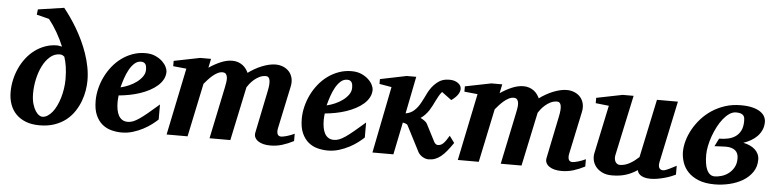

<svg xmlns="http://www.w3.org/2000/svg" viewBox="-45 -970 4903 1212"><g transform="rotate(5 2406.0 -364.0)"><path d="M367.2 -292Q367.2 -315.4 365.7 -334.7Q364.3 -354 361.8 -370.8Q359.4 -387.7 355.7 -402.8Q352.1 -418 347.2 -433.1Q341.8 -437.5 335.4 -441.2Q329.1 -444.8 317.9 -444.8Q283.2 -444.8 255.9 -420.9Q228.5 -397 209.7 -359.4Q190.9 -321.8 180.9 -275.9Q170.9 -230 170.9 -186Q170.9 -145.5 179.2 -118.2Q187.5 -90.8 198.7 -74Q210 -57.1 221.7 -50Q233.4 -43 240.2 -43Q257.8 -43 273.9 -53Q290 -63 304.2 -80.3Q318.4 -97.7 329.8 -121.6Q341.3 -145.5 349.6 -173.1Q357.9 -200.7 362.5 -231.2Q367.2 -261.7 367.2 -292ZM505.9 -294.9Q505.9 -266.6 500.5 -232.9Q495.1 -199.2 482.4 -165Q469.7 -130.9 448.7 -98.9Q427.7 -66.9 397 -42.2Q366.2 -17.6 324.2 -2.7Q282.2 12.2 228 12.2Q178.7 12.2 141.6 -2.2Q104.5 -16.6 79.3 -42.2Q54.2 -67.9 41.5 -103.5Q28.8 -139.2 28.8 -182.1Q28.8 -221.7 37.6 -260.5Q46.4 -299.3 62.7 -334.7Q79.1 -370.1 102.8 -400.4Q126.5 -430.7 156.2 -452.6Q186 -474.6 221.4 -487.3Q256.8 -500 296.9 -500Q299.3 -500 303.2 -499.3Q307.1 -498.5 311.5 -497.8Q315.9 -497.1 320.1 -496.3Q324.2 -495.6 327.1 -495.1Q308.1 -540.5 283.7 -583Q259.3 -625.5 230 -662.1L150.9 -682.1L154.8 -715.8L319.8 -740.2Q339.4 -715.8 360.8 -685.3Q382.3 -654.8 403.1 -619.6Q423.8 -584.5 442.4 -545.4Q460.9 -506.3 475.1 -465.1Q489.3 -423.8 497.6 -380.9Q505.9 -337.9 505.9 -294.9Z M868.2 -396Q868.2 -404.8 866.9 -413.3Q865.7 -421.9 862.1 -428.7Q858.4 -435.5 851.3 -439.7Q844.2 -443.8 833 -443.8Q809.6 -443.8 791.3 -427.2Q772.9 -410.6 758.8 -385Q744.6 -359.4 734.4 -328.9Q724.1 -298.3 717.3 -271Q743.2 -276.9 770 -288.6Q796.9 -300.3 818.6 -316.7Q840.3 -333 854.2 -353Q868.2 -373 868.2 -396ZM998 -395Q998 -368.7 986.1 -346.2Q974.1 -323.7 953.1 -305.2Q932.1 -286.6 904.1 -271.7Q876 -256.8 844 -246.1Q812 -235.4 777.6 -228.8Q743.2 -222.2 710 -219.2Q709 -210 708 -198.2Q707 -186.5 707 -178.2Q707 -152.3 710.9 -130.4Q714.8 -108.4 723.6 -92.3Q732.4 -76.2 746.8 -67.1Q761.2 -58.1 782.2 -58.1Q798.3 -58.1 814.9 -64.5Q831.5 -70.8 853.5 -85.7Q875.5 -100.6 904.8 -125Q934.1 -149.4 975.1 -185.1V-89.8Q960.4 -75.7 937 -57.9Q913.6 -40 883.8 -24.4Q854 -8.8 819.8 1.7Q785.6 12.2 749 12.2Q716.3 12.2 684.1 3.9Q651.9 -4.4 626.2 -25.4Q600.6 -46.4 584.5 -82.3Q568.4 -118.2 568.4 -173.8Q568.4 -211.9 577.9 -251Q587.4 -290 605 -326.2Q622.6 -362.3 647.9 -394Q673.3 -425.8 705.3 -449.2Q737.3 -472.7 775.4 -486.3Q813.5 -500 856 -500Q892.6 -500 919.4 -487.8Q946.3 -475.6 963.9 -458.7Q981.4 -441.9 989.7 -424.1Q998 -406.2 998 -395Z M1838.4 -28.8Q1800.3 -9.3 1764.9 1.5Q1729.5 12.2 1690.9 12.2Q1668 12.2 1648.2 7.6Q1628.4 2.9 1614.3 -6.6Q1600.1 -16.1 1593.3 -29.8Q1586.4 -43.5 1590.3 -62L1645 -328.1Q1665 -421.9 1626 -421.9Q1604 -421.9 1584.7 -412.4Q1565.4 -402.8 1550.5 -389.6Q1535.6 -376.5 1524.9 -362.8Q1514.2 -349.1 1509.3 -340.8L1437 0H1305.2L1374 -329.1Q1377 -343.8 1379.6 -360.1Q1382.3 -376.5 1381.1 -390.1Q1379.9 -403.8 1373 -412.8Q1366.2 -421.9 1350.1 -421.9Q1334.5 -421.9 1318.4 -413.3Q1302.2 -404.8 1287.6 -392.1Q1272.9 -379.4 1260 -365Q1247.1 -350.6 1237.3 -338.9L1166 0H1033.2L1121.1 -424.8L1037.1 -433.1V-466.8L1202.1 -500H1271L1259.3 -442.9Q1295.4 -467.8 1333.5 -483.9Q1371.6 -500 1406.2 -500Q1426.8 -500 1443.1 -494.1Q1459.5 -488.3 1472.2 -478.8Q1484.9 -469.2 1493.7 -457Q1502.4 -444.8 1508.3 -432.1Q1527.8 -446.8 1549.8 -459.2Q1571.8 -471.7 1594.2 -480.7Q1616.7 -489.7 1638.7 -494.9Q1660.6 -500 1680.2 -500Q1706.5 -500 1729 -490.7Q1751.5 -481.4 1766.6 -464.4Q1781.7 -447.3 1787.6 -423.1Q1793.5 -398.9 1787.1 -369.1L1730 -100.1Q1725.6 -78.6 1731 -64.2Q1736.3 -49.8 1755.4 -49.8Q1760.3 -49.8 1770 -51.8Q1779.8 -53.7 1791.5 -57.1Q1803.2 -60.5 1815.4 -65.2Q1827.6 -69.8 1838.4 -75.2Z M2174.3 -396Q2174.3 -404.8 2173.1 -413.3Q2171.9 -421.9 2168.2 -428.7Q2164.6 -435.5 2157.5 -439.7Q2150.4 -443.8 2139.2 -443.8Q2115.7 -443.8 2097.4 -427.2Q2079.1 -410.6 2064.9 -385Q2050.8 -359.4 2040.5 -328.9Q2030.3 -298.3 2023.4 -271Q2049.3 -276.9 2076.2 -288.6Q2103 -300.3 2124.8 -316.7Q2146.5 -333 2160.4 -353Q2174.3 -373 2174.3 -396ZM2304.2 -395Q2304.2 -368.7 2292.2 -346.2Q2280.3 -323.7 2259.3 -305.2Q2238.3 -286.6 2210.2 -271.7Q2182.1 -256.8 2150.1 -246.1Q2118.2 -235.4 2083.7 -228.8Q2049.3 -222.2 2016.1 -219.2Q2015.1 -210 2014.2 -198.2Q2013.2 -186.5 2013.2 -178.2Q2013.2 -152.3 2017.1 -130.4Q2021 -108.4 2029.8 -92.3Q2038.6 -76.2 2053 -67.1Q2067.4 -58.1 2088.4 -58.1Q2104.5 -58.1 2121.1 -64.5Q2137.7 -70.8 2159.7 -85.7Q2181.6 -100.6 2210.9 -125Q2240.2 -149.4 2281.2 -185.1V-89.8Q2266.6 -75.7 2243.2 -57.9Q2219.7 -40 2189.9 -24.4Q2160.2 -8.8 2126 1.7Q2091.8 12.2 2055.2 12.2Q2022.5 12.2 1990.2 3.9Q1958 -4.4 1932.4 -25.4Q1906.7 -46.4 1890.6 -82.3Q1874.5 -118.2 1874.5 -173.8Q1874.5 -211.9 1884 -251Q1893.6 -290 1911.1 -326.2Q1928.7 -362.3 1954.1 -394Q1979.5 -425.8 2011.5 -449.2Q2043.5 -472.7 2081.5 -486.3Q2119.6 -500 2162.1 -500Q2198.7 -500 2225.6 -487.8Q2252.4 -475.6 2270 -458.7Q2287.6 -441.9 2295.9 -424.1Q2304.2 -406.2 2304.2 -395Z M2857.4 -448.2Q2857.4 -431.2 2844.7 -411.9Q2832 -392.6 2804.2 -373L2742.2 -418.9Q2731.9 -407.2 2723.1 -391.8Q2714.4 -376.5 2706.3 -360.1Q2698.2 -343.8 2690.2 -327.6Q2682.1 -311.5 2673.3 -297.9Q2662.1 -281.2 2648.7 -267.1Q2635.3 -252.9 2621.1 -244.1Q2633.8 -237.8 2646.2 -229Q2658.7 -220.2 2663.1 -211.9L2720.2 -101.1Q2724.1 -93.3 2730.7 -88.1Q2737.3 -83 2744.1 -83Q2752.9 -83 2761 -85.9Q2769 -88.9 2777.1 -96.2Q2785.2 -103.5 2794.2 -116Q2803.2 -128.4 2814.5 -147.9L2846.2 -105Q2825.7 -74.7 2807.6 -52.7Q2789.6 -30.8 2771.7 -16.4Q2753.9 -2 2734.9 5.1Q2715.8 12.2 2693.4 12.2Q2684.6 12.2 2674.6 9.3Q2664.6 6.3 2655.3 0.7Q2646 -4.9 2638.4 -12.5Q2630.9 -20 2626.5 -28.8L2542.5 -191.9Q2541 -194.8 2537.4 -196.8Q2533.7 -198.7 2529.3 -200.4Q2524.9 -202.1 2520.3 -203.1Q2515.6 -204.1 2512.2 -205.1L2470.2 0H2337.4L2421.4 -421.9L2344.2 -435.1V-465.8L2511.2 -500H2571.3L2524.4 -264.2Q2556.6 -269.5 2579.3 -290.5Q2602.1 -311.5 2619.1 -344.2Q2627.9 -359.4 2635.3 -375.7Q2642.6 -392.1 2651.4 -408.4Q2660.2 -424.8 2672.1 -440.9Q2684.1 -457 2702.1 -472.2Q2710 -478.5 2718 -483.6Q2726.1 -488.8 2735.6 -492.4Q2745.1 -496.1 2756.8 -498Q2768.6 -500 2784.2 -500Q2799.3 -500 2812.5 -496.1Q2825.7 -492.2 2835.7 -485.4Q2845.7 -478.5 2851.6 -469Q2857.4 -459.5 2857.4 -448.2Z M3683.6 -28.8Q3645.5 -9.3 3610.1 1.5Q3574.7 12.2 3536.1 12.2Q3513.2 12.2 3493.4 7.6Q3473.6 2.9 3459.5 -6.6Q3445.3 -16.1 3438.5 -29.8Q3431.6 -43.5 3435.5 -62L3490.2 -328.1Q3510.3 -421.9 3471.2 -421.9Q3449.2 -421.9 3429.9 -412.4Q3410.6 -402.8 3395.8 -389.6Q3380.9 -376.5 3370.1 -362.8Q3359.4 -349.1 3354.5 -340.8L3282.2 0H3150.4L3219.2 -329.1Q3222.2 -343.8 3224.9 -360.1Q3227.5 -376.5 3226.3 -390.1Q3225.1 -403.8 3218.3 -412.8Q3211.4 -421.9 3195.3 -421.9Q3179.7 -421.9 3163.6 -413.3Q3147.5 -404.8 3132.8 -392.1Q3118.2 -379.4 3105.2 -365Q3092.3 -350.6 3082.5 -338.9L3011.2 0H2878.4L2966.3 -424.8L2882.3 -433.1V-466.8L3047.4 -500H3116.2L3104.5 -442.9Q3140.6 -467.8 3178.7 -483.9Q3216.8 -500 3251.5 -500Q3272 -500 3288.3 -494.1Q3304.7 -488.3 3317.4 -478.8Q3330.1 -469.2 3338.9 -457Q3347.7 -444.8 3353.5 -432.1Q3373 -446.8 3395 -459.2Q3417 -471.7 3439.5 -480.7Q3461.9 -489.7 3483.9 -494.9Q3505.9 -500 3525.4 -500Q3551.8 -500 3574.2 -490.7Q3596.7 -481.4 3611.8 -464.4Q3627 -447.3 3632.8 -423.1Q3638.7 -398.9 3632.3 -369.1L3575.2 -100.1Q3570.8 -78.6 3576.2 -64.2Q3581.5 -49.8 3600.6 -49.8Q3605.5 -49.8 3615.2 -51.8Q3625 -53.7 3636.7 -57.1Q3648.4 -60.5 3660.6 -65.2Q3672.9 -69.8 3683.6 -75.2Z M4258.3 -27.8Q4248 -22.5 4230.2 -15.4Q4212.4 -8.3 4190.7 -2.2Q4168.9 3.9 4145.5 8.1Q4122.1 12.2 4100.6 12.2Q4074.7 12.2 4058.6 6.8Q4042.5 1.5 4033.4 -6.1Q4024.4 -13.7 4020.5 -21.7Q4016.6 -29.8 4015.6 -35.2Q3982.4 -12.2 3943.8 0Q3905.3 12.2 3856.4 12.2Q3819.3 12.2 3793.7 -0.5Q3768.1 -13.2 3753.2 -32.2Q3738.3 -51.3 3733.6 -74Q3729 -96.7 3733.4 -117.2L3798.3 -423.8L3714.4 -433.1V-466.8L3879.4 -500H3948.7L3866.7 -117.2Q3864.3 -105.5 3865.5 -94.7Q3866.7 -84 3871.1 -75.9Q3875.5 -67.9 3882.8 -63Q3890.1 -58.1 3899.4 -58.1Q3916 -58.1 3931.9 -62.7Q3947.8 -67.4 3962.6 -75.7Q3977.5 -84 3991.7 -94.7Q4005.9 -105.5 4019.5 -118.2L4097.7 -487.8H4230.5L4148.4 -100.1Q4142.6 -72.3 4150.6 -60.1Q4158.7 -47.9 4174.3 -47.9Q4178.2 -47.9 4183.3 -49.1Q4188.5 -50.3 4197.5 -54Q4206.5 -57.6 4220.9 -64.7Q4235.4 -71.8 4258.3 -84Z M4657.7 -401.9Q4657.7 -411.1 4656.5 -420.2Q4655.3 -429.2 4649.9 -436.3Q4644.5 -443.4 4633.5 -447.8Q4622.6 -452.1 4602.5 -452.1Q4581.1 -452.1 4560.8 -438.5Q4540.5 -424.8 4522 -401.9Q4503.4 -378.9 4488 -349.4Q4472.7 -319.8 4461.4 -288.6Q4450.2 -257.3 4443.8 -226.1Q4437.5 -194.8 4437.5 -168.9Q4437.5 -140.1 4441.2 -116.2Q4444.8 -92.3 4452.6 -75Q4460.4 -57.6 4472.7 -47.9Q4484.9 -38.1 4502 -38.1Q4522.9 -38.1 4546.6 -45.2Q4570.3 -52.2 4590.3 -67.6Q4610.4 -83 4623.5 -106.4Q4636.7 -129.9 4636.7 -163.1Q4636.7 -198.2 4615.5 -214.6Q4594.2 -231 4557.6 -231Q4553.2 -231 4545.2 -230.7Q4537.1 -230.5 4527.3 -230Q4517.6 -229.5 4506.3 -229Q4495.1 -228.5 4484.9 -228L4509.8 -277.8Q4539.6 -277.8 4566.4 -283.7Q4593.3 -289.6 4613.5 -303.7Q4633.8 -317.9 4645.8 -341.8Q4657.7 -365.7 4657.7 -401.9ZM4788.6 -407.2Q4788.6 -379.4 4778.3 -356.7Q4768.1 -334 4751 -316.4Q4733.9 -298.8 4711.4 -286.1Q4689 -273.4 4664.6 -265.1Q4687 -260.7 4706.1 -252.2Q4725.1 -243.7 4738.8 -231.2Q4752.4 -218.8 4760 -202.6Q4767.6 -186.5 4767.6 -167Q4767.6 -121.6 4744.4 -87.9Q4721.2 -54.2 4683.8 -32Q4646.5 -9.8 4599.9 1.2Q4553.2 12.2 4506.8 12.2Q4445.8 12.2 4404.3 -4.6Q4362.8 -21.5 4337.4 -48.3Q4312 -75.2 4300.8 -108.9Q4289.6 -142.6 4289.6 -175.8Q4289.6 -208.5 4299.8 -245.4Q4310.1 -282.2 4329.8 -318.1Q4349.6 -354 4378.7 -387Q4407.7 -419.9 4445.6 -445.1Q4483.4 -470.2 4529.3 -485.1Q4575.2 -500 4628.9 -500Q4672.9 -500 4703.1 -492.2Q4733.4 -484.4 4752.4 -471.4Q4771.5 -458.5 4780 -441.9Q4788.6 -425.3 4788.6 -407.2Z"/></g></svg>

Font: Charis SIL
Style: Bold Italic
Weight: 700
Italic angle: -11°
Foundry: SIL International
Version: Version 4.112